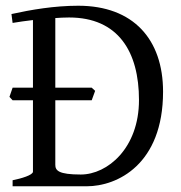

<svg xmlns="http://www.w3.org/2000/svg" viewBox="-20 -650 632 670"><path d="M465 -301C465 -133 355 -41 262 -41C184 -41 173 -55 173 -75V-300H300L312 -333L300 -344H173V-587C188 -588 204 -589 221 -589C393 -589 465 -469 465 -301ZM253 -630C170 -630 88 -616 20 -601L24 -570C46 -574 71 -577 95 -580V-344H24C19 -331 18 -325 13 -312L24 -300H95V-51C95 -39 54 -27 24 -21V0H283C389 0 549 -76 549 -330C549 -513 445 -630 253 -630Z"/></svg>

Font: Temporarium
Style: Regular
Weight: 400
Version: Version 1.1